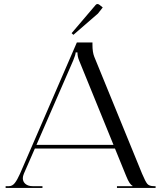

<svg xmlns="http://www.w3.org/2000/svg" viewBox="-20 -929 798 949"><path d="M342.8 -756.8 334 -765.1 452.1 -903.8Q456.1 -909.2 461.9 -909.2Q466.3 -909.2 472.2 -904.8L487.8 -892.1L463.9 -861.8ZM7.8 0V-8.8H23.9Q41 -8.8 53.2 -24.4Q65.4 -40 79.1 -70.8L359.9 -719.2H437V-707Q437 -670.9 445.8 -648.9L682.1 -70.8Q698.7 -31.2 708.3 -20Q717.8 -8.8 741.2 -8.8H749V0H558.1V-8.8H634.8V-11.2Q620.6 -16.6 604 -58.1L548.3 -194.8H152.3L98.1 -70.8Q92.8 -57.6 92.8 -48.3Q92.8 -30.8 106 -19.8Q119.1 -8.8 141.1 -8.8H189.9V0ZM160.2 -212.9H541L371.1 -629.9Q362.8 -649.4 362.8 -669.9H354Q354 -659.2 341.8 -629.9Z"/></svg>

Font: FoglihtenNo07calt
Style: Regular
Weight: 500
Designer: gluk (gluksza@wp.pl)
Foundry: gluk (gluksza@wp.pl)
Version: Version 0.844